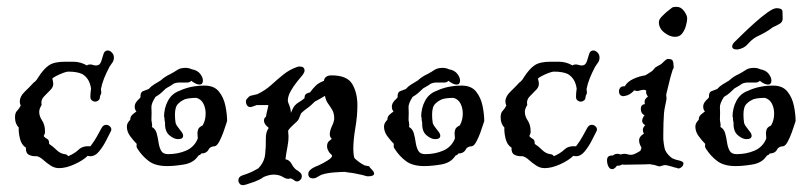

<svg xmlns="http://www.w3.org/2000/svg" viewBox="-20 -486 2377 563"><path d="M153 7Q140 7 128.5 -0.5Q117 -8 107 -17Q97 -26 88 -28Q75 -27 65 -32Q55 -37 56 -53Q43 -61 38.5 -79.5Q34 -98 35 -112Q24 -123 24 -142Q24 -155 30 -161Q36 -167 41 -177L40 -178Q38 -184 38 -188Q38 -203 52 -216.5Q66 -230 78 -243Q81 -246 83 -247Q89 -253 92 -259Q108 -284 123.5 -294.5Q139 -305 170 -305H195Q216 -305 235 -294Q238 -297 244 -297Q249 -297 253 -295.5Q257 -294 262 -294Q273 -294 277 -306.5Q281 -319 283 -326Q286 -338 296 -338Q302 -338 308 -332Q314 -326 314 -317Q314 -307 307 -299L301 -290L299 -286Q292 -273 285.5 -257Q279 -241 276 -225L277 -215Q277 -212 276 -210Q275 -208 274 -206L273 -202Q273 -195 268.5 -191.5Q264 -188 259 -188Q254 -188 249.5 -191.5Q245 -195 245 -202Q245 -208 245.5 -214Q246 -220 247 -226Q243 -256 221 -269Q206 -276 180 -276Q175 -276 164.5 -272Q154 -268 144.5 -263Q135 -258 134 -256Q134 -256 133.5 -255.5Q133 -255 134 -253L135 -249Q139 -234 129 -223.5Q119 -213 109 -203Q99 -193 102 -178Q95 -167 95 -158Q95 -145 103.5 -132.5Q112 -120 112 -100Q112 -96 111 -93.5Q110 -91 109 -89L108 -87Q113 -81 118.5 -78.5Q124 -76 124 -65V-64Q135 -57 145.5 -46.5Q156 -36 169 -34Q176 -34 180 -28Q199 -36 211 -47.5Q223 -59 245 -57L248 -61Q257 -73 264 -85.5Q271 -98 278 -111Q283 -120 291 -120Q299 -120 304 -113.5Q309 -107 304 -99Q300 -91 291 -73.5Q282 -56 270.5 -42Q259 -28 246 -28Q240 -28 237 -29Q224 -16 199 -4.5Q174 7 153 7Z M470 1Q436 1 416.5 -13.5Q397 -28 383 -50Q379 -55 381 -64Q371 -74 361.5 -87Q352 -100 352 -115Q352 -121 355 -126Q358 -131 362 -135V-136Q362 -144 368 -149.5Q374 -155 380 -159Q375 -165 375 -173Q375 -180 379 -186Q383 -192 389 -197L392 -201Q391 -215 399 -218.5Q407 -222 416 -225Q423 -233 432 -238.5Q441 -244 451 -250Q464 -262 480 -269Q491 -275 500 -281Q509 -287 524 -287Q529 -287 533.5 -286Q538 -285 542 -283Q559 -280 567 -269.5Q575 -259 575 -250Q575 -238 565 -238Q555 -238 541 -249Q536 -244 529 -244H505Q501 -244 496.5 -243Q492 -242 488 -240Q483 -236 477.5 -233Q472 -230 467 -227Q460 -220 452.5 -213.5Q445 -207 436 -202Q423 -182 424 -170.5Q425 -159 424 -134Q424 -133 425.5 -124.5Q427 -116 425 -114Q436 -108 439.5 -95Q443 -82 445 -68Q447 -54 452.5 -44Q458 -34 473 -34Q502 -34 526 -44.5Q550 -55 560 -80Q560 -84 559.5 -87.5Q559 -91 559 -95Q559 -101 561 -106.5Q563 -112 570 -116L574 -118Q583 -133 583 -153Q583 -169 576.5 -182Q570 -195 556 -199Q535 -199 522 -195Q518 -193 513.5 -190.5Q509 -188 506 -185Q498 -179 495.5 -170Q493 -161 493 -151Q493 -144 493.5 -137Q494 -130 495 -125Q497 -119 501.5 -113.5Q506 -108 511 -101Q517 -94 517 -88Q517 -78 502 -78Q490 -78 476.5 -89.5Q463 -101 464 -126Q463 -130 462.5 -134Q462 -138 462 -143H461Q461 -169 472.5 -190.5Q484 -212 507 -220Q539 -235 580 -235Q608 -235 622 -217.5Q636 -200 641 -175.5Q646 -151 646 -130Q646 -132 643 -122Q640 -112 634.5 -97Q629 -82 622.5 -70Q616 -58 609 -57Q599 -57 593 -50Q587 -36 570 -36L568 -33Q567 -32 565.5 -31.5Q564 -31 562 -30L559 -26Q546 -8 518.5 -3.5Q491 1 470 1Z M693 57Q686 57 682.5 52.5Q679 48 679 43Q679 33 689 29L706 23Q714 20 722 16Q730 12 737 8Q755 -10 757.5 -33.5Q760 -57 759.5 -78Q759 -99 768 -111Q754 -122 754 -132Q754 -140 760 -144Q761 -152 763.5 -161.5Q766 -171 767 -178H733Q729 -177 726 -175.5Q723 -174 719 -173Q718 -173 717 -172.5Q716 -172 714 -172Q708 -172 704.5 -177Q701 -182 701 -187Q701 -195 707 -199Q711 -205 718 -206Q723 -207 727 -208Q731 -209 735 -210Q758 -221 775.5 -237Q793 -253 811 -267.5Q829 -282 852 -290Q855 -291 859 -291Q873 -291 873 -279Q873 -274 868 -267Q862 -260 851.5 -247Q841 -234 832.5 -219Q824 -204 824 -191Q824 -189 824.5 -187Q825 -185 826 -183Q833 -167 833 -155Q839 -170 844 -176Q849 -182 856 -186Q863 -190 873 -198V-200Q873 -211 885 -214L889 -215Q897 -226 905.5 -234.5Q914 -243 930 -249V-251Q934 -265 952 -265Q998 -265 1013 -239.5Q1028 -214 1028 -177Q1028 -146 1022 -111Q1016 -76 1016 -48Q1016 -34 1019 -23Q1020 -21 1029.5 -13.5Q1039 -6 1049 -1L1054 0L1060 1L1063 2Q1063 4 1070 11Q1077 18 1077 23Q1077 31 1059 31Q1055 31 1051 29.5Q1047 28 1042 27Q1032 25 1023 23Q1014 21 1004 20L996 19Q995 19 994 18.5Q993 18 993 18Q981 18 960.5 19.5Q940 21 924 26Q919 28 915 30.5Q911 33 907 35Q904 37 898 37Q884 37 884 24Q884 17 891 11Q900 4 914 -1Q927 -7 940 -15Q953 -23 954 -29Q953 -31 951.5 -33Q950 -35 948 -36Q939 -47 939 -57Q939 -67 944.5 -72Q950 -77 953 -79Q947 -84 947 -92Q947 -103 953.5 -116.5Q960 -130 960 -139Q960 -154 954 -164Q948 -174 941.5 -183Q935 -192 933 -205Q926 -201 918.5 -196.5Q911 -192 903 -188Q898 -183 892.5 -178Q887 -173 880 -168Q876 -165 872 -162Q868 -159 863 -154Q858 -141 855.5 -136Q853 -131 840 -120Q829 -110 825 -103V-100Q825 -97 825.5 -93.5Q826 -90 826 -87Q826 -70 822.5 -53Q819 -36 817 -19Q829 -17 835 -5.5Q841 6 849 12Q855 15 860 20Q865 24 865 31Q865 37 860.5 41.5Q856 46 851 46Q846 46 842 42Q836 38 832 37Q822 41 810.5 33.5Q799 26 782 26Q775 26 767.5 28Q760 30 753 33Q748 37 741 40.5Q734 44 726 47L717 50Q713 51 708 53Q703 55 698 56Q697 56 696 56.5Q695 57 693 57Z M1224 1Q1190 1 1170.5 -13.5Q1151 -28 1137 -50Q1133 -55 1135 -64Q1125 -74 1115.5 -87Q1106 -100 1106 -115Q1106 -121 1109 -126Q1112 -131 1116 -135V-136Q1116 -144 1122 -149.5Q1128 -155 1134 -159Q1129 -165 1129 -173Q1129 -180 1133 -186Q1137 -192 1143 -197L1146 -201Q1145 -215 1153 -218.5Q1161 -222 1170 -225Q1177 -233 1186 -238.5Q1195 -244 1205 -250Q1218 -262 1234 -269Q1245 -275 1254 -281Q1263 -287 1278 -287Q1283 -287 1287.5 -286Q1292 -285 1296 -283Q1313 -280 1321 -269.5Q1329 -259 1329 -250Q1329 -238 1319 -238Q1309 -238 1295 -249Q1290 -244 1283 -244H1259Q1255 -244 1250.5 -243Q1246 -242 1242 -240Q1237 -236 1231.5 -233Q1226 -230 1221 -227Q1214 -220 1206.5 -213.5Q1199 -207 1190 -202Q1177 -182 1178 -170.5Q1179 -159 1178 -134Q1178 -133 1179.5 -124.5Q1181 -116 1179 -114Q1190 -108 1193.5 -95Q1197 -82 1199 -68Q1201 -54 1206.5 -44Q1212 -34 1227 -34Q1256 -34 1280 -44.5Q1304 -55 1314 -80Q1314 -84 1313.5 -87.5Q1313 -91 1313 -95Q1313 -101 1315 -106.5Q1317 -112 1324 -116L1328 -118Q1337 -133 1337 -153Q1337 -169 1330.5 -182Q1324 -195 1310 -199Q1289 -199 1276 -195Q1272 -193 1267.5 -190.5Q1263 -188 1260 -185Q1252 -179 1249.5 -170Q1247 -161 1247 -151Q1247 -144 1247.5 -137Q1248 -130 1249 -125Q1251 -119 1255.5 -113.5Q1260 -108 1265 -101Q1271 -94 1271 -88Q1271 -78 1256 -78Q1244 -78 1230.5 -89.5Q1217 -101 1218 -126Q1217 -130 1216.5 -134Q1216 -138 1216 -143H1215Q1215 -169 1226.5 -190.5Q1238 -212 1261 -220Q1293 -235 1334 -235Q1362 -235 1376 -217.5Q1390 -200 1395 -175.5Q1400 -151 1400 -130Q1400 -132 1397 -122Q1394 -112 1388.5 -97Q1383 -82 1376.5 -70Q1370 -58 1363 -57Q1353 -57 1347 -50Q1341 -36 1324 -36L1322 -33Q1321 -32 1319.5 -31.5Q1318 -31 1316 -30L1313 -26Q1300 -8 1272.5 -3.5Q1245 1 1224 1Z M1577 7Q1564 7 1552.5 -0.5Q1541 -8 1531 -17Q1521 -26 1512 -28Q1499 -27 1489 -32Q1479 -37 1480 -53Q1467 -61 1462.5 -79.5Q1458 -98 1459 -112Q1448 -123 1448 -142Q1448 -155 1454 -161Q1460 -167 1465 -177L1464 -178Q1462 -184 1462 -188Q1462 -203 1476 -216.5Q1490 -230 1502 -243Q1505 -246 1507 -247Q1513 -253 1516 -259Q1532 -284 1547.5 -294.5Q1563 -305 1594 -305H1619Q1640 -305 1659 -294Q1662 -297 1668 -297Q1673 -297 1677 -295.5Q1681 -294 1686 -294Q1697 -294 1701 -306.5Q1705 -319 1707 -326Q1710 -338 1720 -338Q1726 -338 1732 -332Q1738 -326 1738 -317Q1738 -307 1731 -299L1725 -290L1723 -286Q1716 -273 1709.5 -257Q1703 -241 1700 -225L1701 -215Q1701 -212 1700 -210Q1699 -208 1698 -206L1697 -202Q1697 -195 1692.5 -191.5Q1688 -188 1683 -188Q1678 -188 1673.5 -191.5Q1669 -195 1669 -202Q1669 -208 1669.5 -214Q1670 -220 1671 -226Q1667 -256 1645 -269Q1630 -276 1604 -276Q1599 -276 1588.5 -272Q1578 -268 1568.5 -263Q1559 -258 1558 -256Q1558 -256 1557.5 -255.5Q1557 -255 1558 -253L1559 -249Q1563 -234 1553 -223.5Q1543 -213 1533 -203Q1523 -193 1526 -178Q1519 -167 1519 -158Q1519 -145 1527.5 -132.5Q1536 -120 1536 -100Q1536 -96 1535 -93.5Q1534 -91 1533 -89L1532 -87Q1537 -81 1542.5 -78.5Q1548 -76 1548 -65V-64Q1559 -57 1569.5 -46.5Q1580 -36 1593 -34Q1600 -34 1604 -28Q1623 -36 1635 -47.5Q1647 -59 1669 -57L1672 -61Q1681 -73 1688 -85.5Q1695 -98 1702 -111Q1707 -120 1715 -120Q1723 -120 1728 -113.5Q1733 -107 1728 -99Q1724 -91 1715 -73.5Q1706 -56 1694.5 -42Q1683 -28 1670 -28Q1664 -28 1661 -29Q1648 -16 1623 -4.5Q1598 7 1577 7Z M1959 -378Q1944 -378 1928 -390.5Q1912 -403 1912 -421Q1912 -429 1921 -438Q1930 -447 1936 -452L1950 -463Q1952 -465 1956.5 -465.5Q1961 -466 1964 -466Q1977 -466 1986 -453.5Q1995 -441 1995 -432Q1995 -424 1991.5 -411Q1988 -398 1980.5 -388Q1973 -378 1959 -378ZM1969 8Q1969 8 1963 6Q1961 6 1958 5Q1955 4 1952 3Q1945 1 1939 -0.5Q1933 -2 1931 -2Q1927 -2 1921 0Q1915 2 1913 2Q1912 2 1909.5 1Q1907 0 1906 0Q1903 -1 1900 -2Q1897 -3 1893 -3Q1888 -5 1881 -4.5Q1874 -4 1871 -4L1810 -3Q1807 -3 1806 -4Q1798 0 1792 0H1789Q1782 10 1775 10Q1768 10 1764 2Q1760 -6 1760 -16Q1760 -30 1774 -30H1777Q1783 -35 1791 -35Q1794 -35 1800 -33Q1806 -35 1810 -35Q1816 -35 1820.5 -33.5Q1825 -32 1831 -32Q1836 -32 1844 -36Q1852 -40 1858 -44L1861 -53Q1854 -65 1854 -74Q1854 -86 1868 -94Q1865 -100 1865 -105Q1865 -112 1872 -119Q1863 -124 1863 -132Q1863 -137 1867 -144Q1869 -146 1870 -148Q1859 -153 1859 -167Q1859 -179 1871 -181Q1871 -183 1870.5 -184Q1870 -185 1870 -186Q1870 -192 1873 -196Q1876 -200 1880 -203Q1873 -211 1875 -220Q1871 -224 1862 -222Q1861 -222 1860 -221.5Q1859 -221 1857 -221Q1851 -219 1849 -219L1839 -221Q1837 -219 1837 -218Q1826 -208 1817.5 -206Q1809 -204 1809 -204Q1795 -204 1795 -219Q1795 -224 1798.5 -228.5Q1802 -233 1809 -233H1812Q1820 -247 1838 -255Q1856 -263 1872 -265Q1877 -268 1882 -271Q1887 -274 1891 -277Q1893 -278 1894.5 -280Q1896 -282 1897 -283L1899 -285Q1900 -286 1900 -286.5Q1900 -287 1900 -287L1908 -292L1917 -297Q1918 -297 1922 -301Q1925 -304 1930.5 -309Q1936 -314 1940 -313Q1950 -313 1952.5 -308Q1955 -303 1955 -295Q1956 -288 1955 -286Q1954 -285 1952.5 -281.5Q1951 -278 1949 -270Q1945 -257 1941.5 -241.5Q1938 -226 1934 -211Q1933 -207 1934 -202.5Q1935 -198 1934 -193Q1932 -183 1930 -173.5Q1928 -164 1927 -154Q1926 -142 1925.5 -124.5Q1925 -107 1925 -93.5Q1925 -80 1925 -77Q1925 -74 1926.5 -64Q1928 -54 1930 -47Q1936 -33 1951 -22Q1953 -21 1956 -20Q1959 -19 1961 -18L1973 -15Q1977 -14 1980.5 -12Q1984 -10 1984 -7V-6Q1984 -1 1979 3.5Q1974 8 1969 8Z M2137 1Q2103 1 2083.5 -13.5Q2064 -28 2050 -50Q2046 -55 2048 -64Q2038 -74 2028.5 -87Q2019 -100 2019 -115Q2019 -121 2022 -126Q2025 -131 2029 -135V-136Q2029 -144 2035 -149.5Q2041 -155 2047 -159Q2042 -165 2042 -173Q2042 -180 2046 -186Q2050 -192 2056 -197L2059 -201Q2058 -215 2066 -218.5Q2074 -222 2083 -225Q2090 -233 2099 -238.5Q2108 -244 2118 -250Q2131 -262 2147 -269Q2158 -275 2167 -281Q2176 -287 2191 -287Q2196 -287 2200.5 -286Q2205 -285 2209 -283Q2226 -280 2234 -269.5Q2242 -259 2242 -250Q2242 -238 2232 -238Q2222 -238 2208 -249Q2203 -244 2196 -244H2172Q2168 -244 2163.5 -243Q2159 -242 2155 -240Q2150 -236 2144.5 -233Q2139 -230 2134 -227Q2127 -220 2119.5 -213.5Q2112 -207 2103 -202Q2090 -182 2091 -170.5Q2092 -159 2091 -134Q2091 -133 2092.5 -124.5Q2094 -116 2092 -114Q2103 -108 2106.5 -95Q2110 -82 2112 -68Q2114 -54 2119.5 -44Q2125 -34 2140 -34Q2169 -34 2193 -44.5Q2217 -55 2227 -80Q2227 -84 2226.5 -87.5Q2226 -91 2226 -95Q2226 -101 2228 -106.5Q2230 -112 2237 -116L2241 -118Q2250 -133 2250 -153Q2250 -169 2243.5 -182Q2237 -195 2223 -199Q2202 -199 2189 -195Q2185 -193 2180.5 -190.5Q2176 -188 2173 -185Q2165 -179 2162.5 -170Q2160 -161 2160 -151Q2160 -144 2160.5 -137Q2161 -130 2162 -125Q2164 -119 2168.5 -113.5Q2173 -108 2178 -101Q2184 -94 2184 -88Q2184 -78 2169 -78Q2157 -78 2143.5 -89.5Q2130 -101 2131 -126Q2130 -130 2129.5 -134Q2129 -138 2129 -143H2128Q2128 -169 2139.5 -190.5Q2151 -212 2174 -220Q2206 -235 2247 -235Q2275 -235 2289 -217.5Q2303 -200 2308 -175.5Q2313 -151 2313 -130Q2313 -132 2310 -122Q2307 -112 2301.5 -97Q2296 -82 2289.5 -70Q2283 -58 2276 -57Q2266 -57 2260 -50Q2254 -36 2237 -36L2235 -33Q2234 -32 2232.5 -31.5Q2231 -31 2229 -30L2226 -26Q2213 -8 2185.5 -3.5Q2158 1 2137 1ZM2143 -341H2140Q2127 -341 2127 -350Q2127 -356 2134 -363Q2141 -370 2157.5 -386Q2174 -402 2193.5 -419.5Q2213 -437 2230.5 -449.5Q2248 -462 2257 -462Q2274 -462 2274.5 -452.5Q2275 -443 2275 -431Q2275 -421 2265 -415.5Q2255 -410 2246 -406Q2236 -398 2223.5 -391Q2211 -384 2198 -378Q2184 -370 2173 -357Q2162 -344 2143 -341Z"/></svg>

Font: RU Serius
Style: Regular
Weight: 400
Designer: Robert E. Leuschke
Foundry: Robert E. Leuschke
Version: Version 1.011; ttfautohint (v1.8.3)